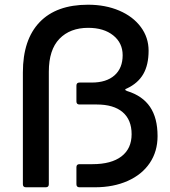

<svg xmlns="http://www.w3.org/2000/svg" viewBox="-20 -794 721 814"><path d="M90 0Q77 0 77 -13V-487Q77 -626 148 -700Q219 -774 353 -774Q427 -774 485.5 -749Q544 -724 577 -679.5Q610 -635 610 -579Q610 -519 587.5 -480Q565 -441 518 -419Q511 -417 511 -414Q511 -411 519 -408Q584 -388 616 -341Q648 -294 648 -217Q648 -152 615 -103Q582 -54 521.5 -27Q461 0 382 0H317Q304 0 304 -13V-85Q304 -98 317 -98H372Q452 -98 495 -131Q538 -164 538 -225Q538 -286 500 -318.5Q462 -351 390 -351H317Q304 -351 304 -364V-431Q304 -444 317 -444H369Q431 -444 465.5 -474.5Q500 -505 500 -560Q500 -612 460 -644Q420 -676 354 -676Q277 -676 232 -629.5Q187 -583 187 -490V-13Q187 0 174 0Z"/></svg>

Font: Open Sauce Two Medium
Style: Regular
Weight: 500
Designer: Alfredo Marco Pradil
Foundry: Creative Sauce Fz LLC
Version: Version 1.477